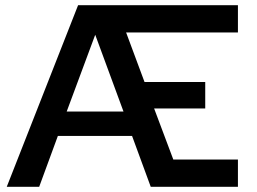

<svg xmlns="http://www.w3.org/2000/svg" viewBox="-20 -720 989 740"><path d="M6 0 281 -700H897V-595H466L537 -404H771V-302H574L648 -105H897V0H561L489 -196H203L131 0ZM237 -290H456L347 -586Z"/></svg>

Font: Red Hat Text Medium
Style: Regular
Weight: 500
Designer: Pentagram, MCKL
Foundry: Pentagram, MCKL
Version: Version 1.023